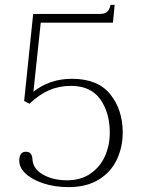

<svg xmlns="http://www.w3.org/2000/svg" viewBox="-20 -757 589 787"><path d="M59 -98Q59 -135 86 -135Q111 -135 113 -105Q115 -65 156 -41.5Q197 -18 255 -18Q311 -18 350.5 -45Q390 -72 410 -116.5Q430 -161 430 -213Q430 -295 391 -350Q352 -405 271 -405Q222 -405 181 -387Q140 -369 101 -332L79 -343L116 -700H390Q409 -700 419 -708.5Q429 -717 433 -737H450L443 -664H147L117 -381Q184 -434 275 -434Q381 -434 432 -370.5Q483 -307 483 -214Q483 -154 459 -103Q435 -52 385 -21Q335 10 261 10Q204 10 157.5 -5.5Q111 -21 85 -45.5Q59 -70 59 -98Z"/></svg>

Font: Taviraj ExtraLight
Style: Regular
Weight: 275
Designer: Katatrad Team
Foundry: CadsonDemak
Version: Version 1.001